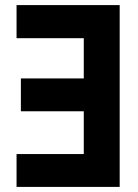

<svg xmlns="http://www.w3.org/2000/svg" viewBox="-20 -734 540 754"><path d="M450 0V-714H45V-584H309V-426H62V-297H309V-129H45V0Z"/></svg>

Font: Noto Sans Mono Condensed Extra
Style: Regular
Weight: 800
Width: 3
Designer: Monotype Design Team
Foundry: Monotype Imaging Inc.
Version: Version 1.900